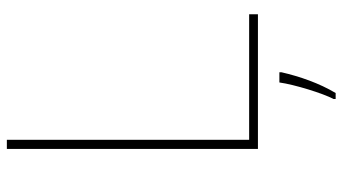

<svg xmlns="http://www.w3.org/2000/svg" viewBox="-234 -520 975 546"><g transform="rotate(-90 253.0 -246.5)"><path d="M103 0H486V-25H129V-714H103ZM321 67V61H292C286 104 261 185 245 215V221H262C290 174 309 119 321 67Z"/></g></svg>

Font: Noto Sans Ethiopic Thin
Style: Regular
Weight: 100
Designer: Monotype Design Team
Foundry: Monotype Imaging Inc.
Version: Version 2.102